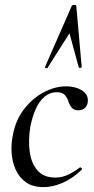

<svg xmlns="http://www.w3.org/2000/svg" viewBox="-20 -752 386 785"><path d="M292 -727 314 -478Q314 -475 308 -474.5Q302 -474 302 -477L264 -616L174 -474Q173 -472 168 -473.5Q163 -475 164 -478L273 -727Q275 -732 283.5 -732Q292 -732 292 -727ZM158 13Q114 13 86.5 -6.5Q59 -26 44.5 -57.5Q30 -89 27.5 -127Q25 -165 33 -202Q45 -264 80 -308Q115 -352 160.5 -375.5Q206 -399 250 -399Q274 -399 295 -392Q316 -385 328.5 -371Q341 -357 339 -337Q338 -322 328 -311.5Q318 -301 300 -301Q282 -301 273 -312Q264 -323 260 -337Q256 -350 246 -362.5Q236 -375 212 -375Q184 -375 162 -356.5Q140 -338 126 -306Q112 -274 104 -234Q95 -179 101.5 -131.5Q108 -84 133.5 -55Q159 -26 206 -26Q235 -26 261 -39Q287 -52 306 -67Q309 -69 313 -65Q317 -61 314 -58Q275 -21 235 -4Q195 13 158 13Z"/></svg>

Font: Cormorant Medium
Style: Italic
Weight: 500
Italic angle: -10°
Designer: Christian Thalmann (Catharsis Fonts)
Foundry: Catharsis Fonts
Version: Version 4.000